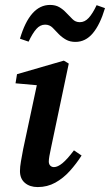

<svg xmlns="http://www.w3.org/2000/svg" viewBox="-20 -745 446 779"><path d="M61 -51Q61 -68 65 -90.5Q69 -113 74 -140L134 -421L155 -397L43 -407L49 -444L239 -499L259 -487L187 -145Q183 -127 180.5 -112.5Q178 -98 178 -90Q178 -79 184 -73Q190 -67 199 -67Q214 -67 233.5 -83Q253 -99 280 -135L311 -114Q290 -81 263.5 -51.5Q237 -22 204.5 -4Q172 14 133 14Q101 14 81 -3Q61 -20 61 -51ZM61 -588Q81 -656 111.5 -690.5Q142 -725 183 -725Q205 -725 220.5 -716Q236 -707 248 -694Q262 -680 274 -667.5Q286 -655 304 -655Q324 -655 340 -672.5Q356 -690 372 -724L406 -712Q386 -645 356.5 -610Q327 -575 286 -575Q264 -575 248 -584Q232 -593 219 -606Q206 -620 193.5 -632.5Q181 -645 163 -645Q143 -645 127.5 -627.5Q112 -610 96 -576Z"/></svg>

Font: Source Serif 4 18pt SemiBold
Style: Italic
Weight: 600
Italic angle: -12°
Designer: Frank Grießhammer
Foundry: Adobe Systems Incorporated
Version: Version 4.004;hotconv 1.0.116;makeotfexe 2.5.65601